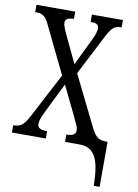

<svg xmlns="http://www.w3.org/2000/svg" viewBox="-99 -779 759 1054"><g transform="rotate(10 280.5 -252.0)"><path d="M384 0H302V-41H306Q354 -41 354 -74Q354 -85 349.5 -96Q345 -107 328 -143L247 -310L167 -148Q154 -122 147.5 -104Q141 -86 141 -72Q141 -56 153.5 -48.5Q166 -41 192 -41H195V0H6V-41H11Q39 -41 56 -55.5Q73 -70 94 -110L223 -356L95 -620Q82 -649 66 -661Q50 -673 28 -673H17V-714H233V-673H230Q185 -673 185 -644Q185 -627 205 -585L279 -429L353 -583Q372 -621 372 -644Q372 -661 360.5 -667Q349 -673 329 -673H326V-714H499V-673H492Q468 -673 451.5 -658Q435 -643 414 -601L302 -383L441 -101Q458 -67 475 -54Q492 -41 524 -41H532V210H499Q498 95 471 47.5Q444 0 384 0Z"/></g></svg>

Font: Noto Serif Cond
Style: Regular
Weight: 400
Width: 3
Designer: Monotype Design Team
Foundry: Monotype Imaging Inc.
Version: Version 1.001